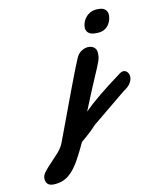

<svg xmlns="http://www.w3.org/2000/svg" viewBox="-258 -565 700 853"><g transform="rotate(-15 92.0 -139.0)"><path d="M195.8 -422.4Q196.3 -433.6 200.9 -445.6Q205.6 -457.5 214.4 -467.3Q223.1 -477.1 235.8 -483.4Q248.5 -489.7 265.6 -489.7Q292.5 -489.7 303.5 -479.7Q314.5 -469.7 314.5 -454.6Q314.5 -444.8 310.8 -433.3Q307.1 -421.9 299.6 -411.6Q292 -401.4 279.8 -394.5Q267.6 -387.7 250.5 -387.7Q220.2 -387.7 208.3 -397.2Q196.3 -406.7 195.8 -422.4ZM109.9 -62Q139.2 -86.9 184.8 -118.4Q230.5 -149.9 295.9 -189.5Q303.2 -193.8 310.1 -193.8Q320.8 -193.8 327.9 -185.1Q335 -176.3 335 -163.6Q335 -150.9 325.2 -136Q315.4 -121.1 292.5 -109.4L127.4 3.9Q116.7 13.7 108.2 20.8Q99.6 27.8 91.1 34.4Q82.5 41 73.5 47.6Q64.5 54.2 53.2 62Q29.3 103 10.3 131.6Q-8.8 160.2 -27.3 178Q-45.9 195.8 -65.4 204.1Q-85 212.4 -109.9 212.4Q-132.8 212.4 -141.8 203.4Q-150.9 194.3 -150.9 178.2Q-150.9 163.1 -136.7 147.7Q-122.6 132.3 -103.5 116Q-84.5 99.6 -65.2 81.3Q-45.9 63 -35.6 41.5Q-22.5 14.2 -7.6 -17.1Q7.3 -48.3 22.5 -80.6Q37.6 -112.8 53 -144.8Q68.4 -176.8 82.3 -205.8Q96.2 -234.9 108.6 -259.8Q121.1 -284.7 130.4 -302.2Q140.1 -320.8 155.5 -329.3Q170.9 -337.9 185.5 -337.9Q201.2 -337.9 212.4 -329.1Q223.6 -320.3 223.6 -304.2Q223.6 -293.5 221.9 -284.7Q220.2 -275.9 215.3 -264.9Q210.4 -253.9 202.4 -238.5Q194.3 -223.1 181.6 -199.7Q168.9 -176.3 151.4 -142.8Q133.8 -109.4 109.9 -62Z"/></g></svg>

Font: Damion
Style: Regular
Weight: 400
Foundry: vernon adams
Version: Version 1.000